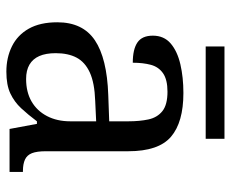

<svg xmlns="http://www.w3.org/2000/svg" viewBox="-81 -634 725 603"><g transform="rotate(90 281.5 -332.5)"><path d="M205 10Q161 10 125.5 -7.5Q90 -25 70 -60.5Q50 -96 50 -150Q50 -230 106.5 -268Q163 -306 278 -310L361 -313V-373Q361 -409 355 -436.5Q349 -464 329 -480Q309 -496 268 -496Q230 -496 210 -482Q190 -468 183.5 -443.5Q177 -419 177 -387Q135 -387 113.5 -401.5Q92 -416 92 -450Q92 -485 116.5 -506Q141 -527 182 -536.5Q223 -546 272 -546Q364 -546 409.5 -507Q455 -468 455 -373V-114Q455 -86 461 -70.5Q467 -55 481 -48.5Q495 -42 517 -42H520V0H385L369 -86H361Q340 -58 320 -36.5Q300 -15 273.5 -2.5Q247 10 205 10ZM228 -52Q269 -52 298.5 -69Q328 -86 344.5 -117.5Q361 -149 361 -191V-272L297 -269Q240 -267 207.5 -252Q175 -237 161 -210.5Q147 -184 147 -145Q147 -114 156 -93.5Q165 -73 183 -62.5Q201 -52 228 -52ZM126 -616V-675H416V-616Z"/></g></svg>

Font: Noto Serif Myanmar
Style: Regular
Weight: 400
Designer: Ben Mitchell and the Monotype Design Team
Foundry: Monotype Imaging Inc.
Version: Version 2.106